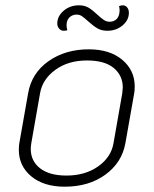

<svg xmlns="http://www.w3.org/2000/svg" viewBox="-20 -695 580 724"><path d="M51 -130Q51 -147 53 -156L86 -343Q99 -419 162.5 -464Q226 -509 315 -509Q394 -509 441 -469.5Q488 -430 488 -369Q488 -352 486 -343L453 -156Q440 -82 377.5 -36.5Q315 9 224 9Q145 9 98 -30Q51 -69 51 -130ZM408 -155 441 -343Q443 -359 443 -365Q443 -410 409 -438.5Q375 -467 308 -467Q237 -467 188.5 -431.5Q140 -396 131 -343L98 -155Q96 -141 96 -133Q96 -88 131 -60.5Q166 -33 231 -33Q301 -33 350 -67.5Q399 -102 408 -155ZM196 -606Q196 -634 220 -654.5Q244 -675 278 -675Q299 -675 314 -666Q329 -657 348 -639Q362 -626 372 -619.5Q382 -613 393 -613Q411 -613 421 -624.5Q431 -636 431 -656Q431 -664 429 -672Q437 -675 443 -675Q453 -675 459.5 -667Q466 -659 466 -647Q466 -619 442 -599Q418 -579 385 -579Q363 -579 347.5 -588Q332 -597 312 -615Q298 -628 289 -634Q280 -640 269 -640Q253 -640 242 -629.5Q231 -619 231 -600Q231 -590 234 -581Q228 -579 220 -579Q210 -579 203 -587Q196 -595 196 -606Z"/></svg>

Font: K2D Thin
Style: Italic
Weight: 100
Italic angle: -10°
Designer: Katatrad Aksorn Co.,Ltd.
Foundry: Cadson Demak Co.,Ltd.
Version: Version 1.000; ttfautohint (v1.6)